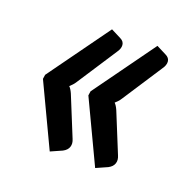

<svg xmlns="http://www.w3.org/2000/svg" viewBox="-83 -552 572 572"><g transform="rotate(20 203.0 -266.0)"><path d="M135 -286Q131 -279.5 126.5 -274.8Q122 -270 118 -266.5Q124.5 -260 130 -247.5L181 -122.5Q187 -109 183.2 -97.8Q179.5 -86.5 166 -79.5L130 -63.5L37 -260L39 -273.5L180 -469L211.5 -453Q224 -447 225 -435.5Q226 -424 216.5 -411ZM279 -286Q275 -279.5 270.5 -274.8Q266 -270 262 -266.5Q268.5 -260 274 -247.5L325 -122.5Q331 -109 327.2 -97.8Q323.5 -86.5 310 -79.5L274 -63.5L181 -260L183 -273.5L324 -469L355.5 -453Q368 -447 369 -435.5Q370 -424 360.5 -411Z"/></g></svg>

Font: Lato SemiBold
Style: Italic
Weight: 600
Italic angle: -7°
Designer: Lukasz Dziedzic with Adam Twardoch and Botio Nikoltchev
Foundry: tyPoland Lukasz Dziedzic
Version: Version 2.015; 2015-08-06; http://www.latofonts.com/